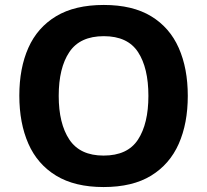

<svg xmlns="http://www.w3.org/2000/svg" viewBox="-20 -745 836 775"><path d="M738 -358Q738 -247 701.5 -164.5Q665 -82 590 -36Q515 10 398 10Q282 10 206.5 -36Q131 -82 94.5 -165Q58 -248 58 -359Q58 -470 94.5 -552Q131 -634 206.5 -679.5Q282 -725 399 -725Q515 -725 590 -679.5Q665 -634 701.5 -551.5Q738 -469 738 -358ZM217 -358Q217 -246 260 -181.5Q303 -117 398 -117Q495 -117 537 -181.5Q579 -246 579 -358Q579 -471 537 -535Q495 -599 399 -599Q303 -599 260 -535Q217 -471 217 -358Z"/></svg>

Font: Noto Sans Tai Tham
Style: Regular
Weight: 400
Designer: Monotype Design Team 2013. Revised by David WIlliams 2020
Foundry: Monotype Imaging Inc.
Version: Version 2.002